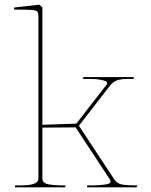

<svg xmlns="http://www.w3.org/2000/svg" viewBox="-20 -800 647 820"><path d="M567 -8 563 0H352V-8Q406 -8 433 -12.5Q460 -17 449 -34L303 -256L161 -255V-38Q161 -18 186 -13Q211 -8 261 -8L257 0H44V-8Q77 -8 97 -9.5Q117 -11 130.5 -17.5Q144 -24 144 -38V-727Q144 -745 139.5 -750.5Q135 -756 116.5 -757.5Q98 -759 40 -759L41 -768L147 -780L161 -769V-267L306 -272L434 -437Q443 -448 430.5 -453.5Q418 -459 391 -462Q373 -463 333 -463L337 -471H551V-463Q517 -463 503 -462Q485 -460 473 -454Q461 -448 452 -437L317 -263L468 -34Q480 -16 501 -12Q522 -8 567 -8Z"/></svg>

Font: TMT Limkin
Style: Regular
Weight: 400
Designer: Gabriel Drozdov
Version: Version 1.000;Glyphs 3.1.2 (3151)